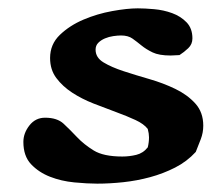

<svg xmlns="http://www.w3.org/2000/svg" viewBox="-20 -433 528 460"><path d="M310 -413Q327 -413 349.5 -411Q372 -409 392.5 -401.5Q413 -394 427 -379.5Q441 -365 441 -341Q441 -327 431 -317.5Q421 -308 410 -301L389 -300Q361 -300 345.5 -307.5Q330 -315 319 -324Q308 -333 297.5 -340.5Q287 -348 270 -348Q262 -348 251.5 -346.5Q241 -345 231.5 -341Q222 -337 215.5 -330.5Q209 -324 209 -314Q209 -295 228 -283.5Q247 -272 276 -262.5Q305 -253 338 -243.5Q371 -234 400 -220Q429 -206 448 -185Q467 -164 467 -132Q467 -115 461 -99.5Q455 -84 449 -69Q428 -46 399.5 -31.5Q371 -17 339.5 -8.5Q308 0 275.5 3.5Q243 7 213 7Q189 7 158 4Q127 1 100 -9.5Q73 -20 54.5 -39.5Q36 -59 36 -93Q36 -114 50.5 -132.5Q65 -151 88 -151Q117 -151 132.5 -136.5Q148 -122 164.5 -104.5Q181 -87 204.5 -72.5Q228 -58 273 -58Q290 -58 306.5 -62Q323 -66 334 -80Q337 -92 337 -104Q337 -113 334 -124Q325 -136 304.5 -145.5Q284 -155 258 -164.5Q232 -174 204 -185Q176 -196 153 -211Q130 -226 115 -246Q100 -266 100 -294Q100 -327 123.5 -349.5Q147 -372 180 -386Q213 -400 249 -406.5Q285 -413 310 -413Z"/></svg>

Font: CAT Altenglisch
Style: Regular
Weight: 400
Designer: Peter Wiegel
Foundry: Peter Wiegel, CAT Fonts
Version: Version 1.000